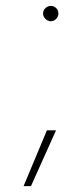

<svg xmlns="http://www.w3.org/2000/svg" viewBox="-20 -486 278 651"><path d="M152 -466Q163 -466 170.5 -458.5Q178 -451 178 -440Q178 -430 170.5 -422Q163 -414 152 -414Q142 -414 134 -422Q126 -430 126 -440Q126 -451 134 -458.5Q142 -466 152 -466ZM139 -44H170L85 145H60Z"/></svg>

Font: Prompt Thin
Style: Regular
Weight: 100
Designer: Katatrad Team
Foundry: CadsonDemak
Version: Version 1.030